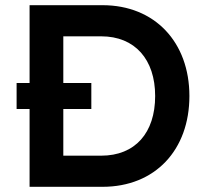

<svg xmlns="http://www.w3.org/2000/svg" viewBox="-20 -720 796 740"><path d="M44 -300H94V0H375C578 0 710 -142 710 -350C710 -557 577 -700 375 -700H94V-400H44ZM224 -120V-300H332V-400H224V-580H370C500 -580 578 -491 578 -350C578 -208 501 -120 370 -120Z"/></svg>

Font: Easer Grotesk Medium
Style: Regular
Weight: 500
Designer: Boardeaser, Bonnie Shaver-Troup, Thomas Jockin
Foundry: Lexend
Version: Version 1.001;Glyphs 3.1.2 (3151)